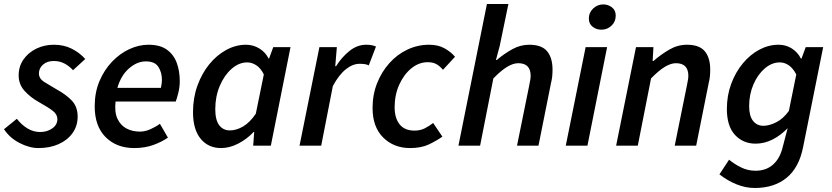

<svg xmlns="http://www.w3.org/2000/svg" viewBox="-26 -726 4146 957"><path d="M166 12Q120 12 71 -13.5Q22 -39 -6 -82L58 -134Q82 -103 111.5 -85.5Q141 -68 174 -68Q209 -68 234.5 -86Q260 -104 260 -132Q260 -155 239 -172Q218 -189 168 -217Q125 -241 96 -273.5Q67 -306 67 -350Q67 -395 91 -429.5Q115 -464 155 -483.5Q195 -503 243 -503Q292 -503 331 -483.5Q370 -464 399 -432L338 -376Q320 -396 296 -409Q272 -422 242 -422Q209 -422 188.5 -404Q168 -386 168 -360Q168 -334 194.5 -317.5Q221 -301 252 -283Q305 -254 333 -223.5Q361 -193 361 -145Q361 -98 335.5 -62.5Q310 -27 266 -7.5Q222 12 166 12Z M643 12Q555 12 500.5 -42.5Q446 -97 446 -196Q446 -265 469.5 -321Q493 -377 532 -418Q571 -459 618.5 -481Q666 -503 714 -503Q771 -503 805 -479Q839 -455 854.5 -414Q870 -373 870 -322Q870 -291 862.5 -262Q855 -233 850 -220H550Q544 -167 559.5 -134Q575 -101 604.5 -85.5Q634 -70 671 -70Q697 -70 724 -82Q751 -94 771 -109L811 -40Q781 -19 738.5 -3.5Q696 12 643 12ZM559 -288H776Q778 -298 779.5 -308Q781 -318 781 -329Q781 -365 763.5 -392.5Q746 -420 701 -420Q657 -420 617 -385Q577 -350 559 -288Z M1076 12Q1012 12 974 -34.5Q936 -81 936 -167Q936 -238 958 -299Q980 -360 1017 -405.5Q1054 -451 1101.5 -477Q1149 -503 1200 -503Q1236 -503 1266.5 -484.5Q1297 -466 1313 -434H1315L1336 -491H1422L1324 0H1236L1241 -68H1238Q1204 -32 1161 -10Q1118 12 1076 12ZM1120 -76Q1152 -76 1185.5 -95.5Q1219 -115 1249 -159L1289 -355Q1273 -387 1251 -401Q1229 -415 1206 -415Q1165 -415 1128.5 -383Q1092 -351 1069.5 -298Q1047 -245 1047 -182Q1047 -128 1066.5 -102Q1086 -76 1120 -76Z M1467 0 1566 -491H1653L1645 -396H1649Q1678 -442 1716.5 -472.5Q1755 -503 1799 -503Q1829 -503 1848 -494L1812 -400Q1803 -405 1791 -406.5Q1779 -408 1766 -408Q1732 -408 1697.5 -380.5Q1663 -353 1633 -297L1575 0Z M2018 12Q1937 12 1884 -40.5Q1831 -93 1831 -188Q1831 -254 1853.5 -311Q1876 -368 1915 -411.5Q1954 -455 2005 -479Q2056 -503 2113 -503Q2158 -503 2190 -485Q2222 -467 2242 -443L2182 -378Q2165 -398 2148 -407Q2131 -416 2106 -416Q2062 -416 2024.5 -385.5Q1987 -355 1964 -304Q1941 -253 1941 -192Q1941 -137 1966 -106Q1991 -75 2040 -75Q2069 -75 2091.5 -86.5Q2114 -98 2133 -113L2179 -45Q2151 -25 2112.5 -6.5Q2074 12 2018 12Z M2259 0 2401 -706H2508L2465 -498L2446 -427H2450Q2488 -459 2528 -481Q2568 -503 2612 -503Q2674 -503 2701 -470.5Q2728 -438 2728 -379Q2728 -362 2726.5 -346Q2725 -330 2720 -310L2658 0H2551L2611 -296Q2614 -313 2616.5 -325Q2619 -337 2619 -348Q2619 -411 2557 -411Q2532 -411 2502 -393Q2472 -375 2433 -335L2367 0Z M2794 0 2893 -491H3000L2902 0ZM2971 -578Q2947 -578 2928 -592.5Q2909 -607 2909 -634Q2909 -663 2930.5 -683.5Q2952 -704 2981 -704Q3005 -704 3024 -689.5Q3043 -675 3043 -648Q3043 -618 3022 -598Q3001 -578 2971 -578Z M3045 0 3144 -491H3231L3227 -422H3231Q3269 -455 3310.5 -479Q3352 -503 3398 -503Q3460 -503 3487 -470.5Q3514 -438 3514 -379Q3514 -362 3512.5 -346Q3511 -330 3506 -310L3444 0H3337L3397 -296Q3400 -313 3402.5 -325Q3405 -337 3405 -348Q3405 -411 3343 -411Q3318 -411 3288 -393Q3258 -375 3219 -335L3153 0Z M3736 211Q3690 211 3644.5 192.5Q3599 174 3560 143L3608 70Q3636 93 3669 109Q3702 125 3740 125Q3793 125 3827.5 94Q3862 63 3875 8L3900 -87Q3865 -51 3824.5 -30.5Q3784 -10 3740 -10Q3678 -10 3637.5 -53.5Q3597 -97 3597 -183Q3597 -250 3618.5 -308Q3640 -366 3676.5 -410Q3713 -454 3759 -478.5Q3805 -503 3855 -503Q3891 -503 3920.5 -484.5Q3950 -466 3966 -434H3969L3990 -491H4077L3977 7Q3957 109 3895 160Q3833 211 3736 211ZM3779 -99Q3808 -99 3843 -116.5Q3878 -134 3906 -173L3943 -355Q3926 -387 3905 -401Q3884 -415 3861 -415Q3821 -415 3786 -385Q3751 -355 3729.5 -305.5Q3708 -256 3708 -197Q3708 -148 3727.5 -123.5Q3747 -99 3779 -99Z"/></svg>

Font: Source Sans Pro SemiBold
Style: Italic
Weight: 600
Italic angle: -11°
Designer: Paul D. Hunt
Foundry: Adobe Systems Incorporated
Version: Version 1.095;hotconv 1.0.109;makeotfexe 2.5.65596